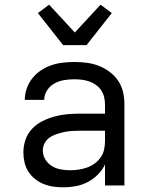

<svg xmlns="http://www.w3.org/2000/svg" viewBox="-20 -793 640 821"><path d="M251 8Q230 8 208.5 5Q187 2 167 -6Q147 -14 130 -27.5Q113 -41 101.5 -59Q90 -77 85 -98Q80 -119 80 -141Q80 -169 89 -195.5Q98 -222 117 -242Q136 -262 160.5 -274.5Q185 -287 212 -294.5Q239 -302 266.5 -304.5Q294 -307 321 -307H429V-347Q429 -363 425 -379Q421 -395 412 -408Q403 -421 389.5 -430.5Q376 -440 361 -445Q346 -450 330 -452Q314 -454 298 -454Q276 -454 254.5 -450.5Q233 -447 213.5 -436.5Q194 -426 181.5 -407Q169 -388 169 -366H86Q86 -391 94.5 -415Q103 -439 118.5 -458.5Q134 -478 155 -492Q176 -506 199.5 -514Q223 -522 248 -525Q273 -528 298 -528Q325 -528 351.5 -524.5Q378 -521 402.5 -511.5Q427 -502 448.5 -486Q470 -470 485 -448Q500 -426 506 -400Q512 -374 512 -347V0H429V-90Q418 -66 398.5 -46.5Q379 -27 355 -14.5Q331 -2 304.5 3Q278 8 251 8ZM282 -65Q300 -65 318 -68Q336 -71 353 -77Q370 -83 385 -94Q400 -105 410.5 -120Q421 -135 425 -153Q429 -171 429 -189V-234H321Q305 -234 288 -233Q271 -232 255 -228.5Q239 -225 223 -220Q207 -215 193 -205.5Q179 -196 171 -181Q163 -166 163 -150Q163 -129 174 -111Q185 -93 202.5 -82.5Q220 -72 240.5 -68.5Q261 -65 282 -65ZM250 -600 142 -737 190 -773 300 -654 410 -773 458 -737 350 -600Z"/></svg>

Font: Iosevka Aile
Style: Regular
Weight: 400
Designer: Belleve Invis
Foundry: Belleve Invis
Version: Version 28.0.1; ttfautohint (v1.8.4)